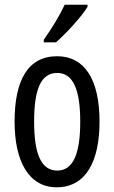

<svg xmlns="http://www.w3.org/2000/svg" viewBox="-20 -786 485 816"><path d="M352 -757V-766H255C234 -721 204 -671 166 -617V-606H218C259 -642 327 -715 352 -757ZM403 -269C403 -452 337 -547 223 -547C99 -547 42 -446 42 -269C42 -101 102 10 221 10C346 10 403 -102 403 -269ZM125 -269C125 -407 154 -476 223 -476C290 -476 321 -407 321 -269C321 -130 290 -61 223 -61C155 -61 125 -132 125 -269Z"/></svg>

Font: Noto Sans Telugu ExtraCondensed
Style: Regular
Weight: 400
Width: 2
Designer: Jelle Bosma - Monotype Design Team
Foundry: Monotype Imaging Inc.
Version: Version 2.005